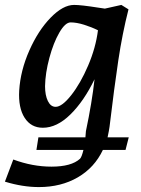

<svg xmlns="http://www.w3.org/2000/svg" viewBox="-49 -525 574 780"><path d="M160 152Q241 152 276 120Q283 113 290 84H99L107 33H298Q300 15 300 8Q325 -111 335 -203Q292 -114 237 -60Q182 -6 125 -6Q77 -6 51 -46.5Q25 -87 29 -157Q34 -238 70 -319.5Q106 -401 156.5 -453Q207 -505 252 -505Q280 -505 350 -494L377 -490L444 -505L473 -487Q448 -389 431.5 -279Q415 -169 396 -10Q394 5 388 33H474L461 84H369Q335 156 267 195.5Q199 235 109 235Q43 235 -29 213L5 123Q83 152 160 152ZM177 -91Q203 -91 240.5 -138.5Q278 -186 309 -258.5Q340 -331 349 -402Q323 -415 292.5 -424.5Q262 -434 238 -434Q216 -434 192 -392.5Q168 -351 151.5 -289.5Q135 -228 134 -175Q134 -138 145.5 -114.5Q157 -91 177 -91Z"/></svg>

Font: Andada Pro SemiBold
Style: Italic
Weight: 600
Italic angle: -6.99998°
Designer: Carolina Giovagnoli
Foundry: Huerta Tipografica
Version: Version 3.005